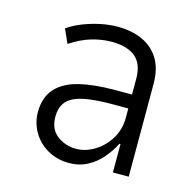

<svg xmlns="http://www.w3.org/2000/svg" viewBox="-82 -588 694 680"><g transform="rotate(15 265.5 -247.5)"><path d="M227 8Q182 8 147 -12.5Q112 -33 93 -66.5Q74 -100 74 -138Q74 -192 103 -224.5Q132 -257 186.5 -270.5Q241 -284 318 -284H391V-233H324Q276 -233 240.5 -228.5Q205 -224 182.5 -213.5Q160 -203 149 -184.5Q138 -166 138 -138Q138 -93 168 -70Q198 -47 238 -47Q272 -47 305 -67Q338 -87 359 -121.5Q380 -156 380 -197V-342Q380 -396 350 -421Q320 -446 263 -446Q227 -446 189.5 -435Q152 -424 113 -398L90 -449Q116 -467 146.5 -478.5Q177 -490 208 -496.5Q239 -503 270 -503Q321 -503 360 -485.5Q399 -468 421.5 -432Q444 -396 444 -340V0H386V-104H382Q368 -76 346 -50Q324 -24 294 -8Q264 8 227 8Z"/></g></svg>

Font: Nunito Sans 7pt Condensed Light
Style: Regular
Weight: 300
Width: 3
Designer: Vernon Adams
Foundry: Vernon Adams
Version: Version 3.101;gftools[0.9.27]